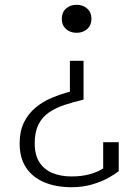

<svg xmlns="http://www.w3.org/2000/svg" viewBox="-20 -575 567 802"><path d="M329 -159V-321H272V-192Q234 -182 196.5 -166.5Q159 -151 128.5 -125.5Q98 -100 80 -63.5Q62 -27 62 24Q62 84 88.5 124.5Q115 165 164 186Q213 207 279 207Q325 207 364.5 195.5Q404 184 432.5 168Q461 152 476 140V19H411V142Q424 140 432 135.5Q440 131 443.5 125Q447 119 448 111.5Q449 104 449 97Q436 113 412.5 128Q389 143 355.5 152.5Q322 162 279 162Q233 162 198.5 147.5Q164 133 144.5 102.5Q125 72 125 24Q125 -24 141 -55.5Q157 -87 185.5 -106Q214 -125 250.5 -137Q287 -149 329 -159ZM300 -555Q327 -555 344.5 -539Q362 -523 362 -496Q362 -470 344.5 -454Q327 -438 300 -438Q273 -438 255.5 -454Q238 -470 238 -496Q238 -523 255.5 -539Q273 -555 300 -555Z"/></svg>

Font: Roboto Serif 20pt ExtraLight
Style: Regular
Weight: 250
Version: Version 1.008